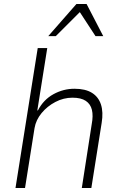

<svg xmlns="http://www.w3.org/2000/svg" viewBox="-20 -947 614 967"><path d="M58 0 170 -705H218L168 -391H171Q199 -445 249 -472.5Q299 -500 355 -500Q410 -500 443 -479.5Q476 -459 488.5 -420.5Q501 -382 492 -328L440 0H392L442 -322Q450 -364 443 -393.5Q436 -423 412 -439Q388 -455 345 -455Q300 -455 259 -433.5Q218 -412 189.5 -377.5Q161 -343 154 -302L106 0ZM223 -765 365 -927H416L500 -765H461L382 -886L261 -765Z"/></svg>

Font: Nunito Sans 7pt SemiCondensed ExtraLight
Style: Italic
Weight: 250
Width: 4
Italic angle: -9°
Designer: Vernon Adams
Foundry: Vernon Adams
Version: Version 3.101;gftools[0.9.27]